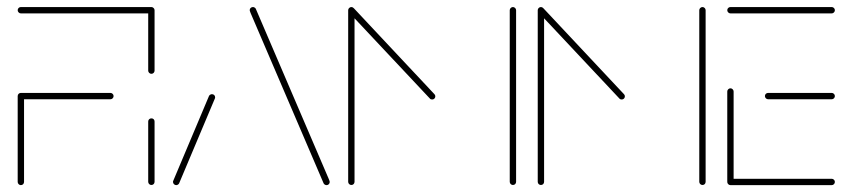

<svg xmlns="http://www.w3.org/2000/svg" viewBox="-20 -539 2477 559"><path d="M50 -259.3V-9.3Q50 -5.6 47.4 -2.8Q44.8 0 40.7 0Q37 0 34.3 -2.8Q31.5 -5.6 31.5 -9.3V-259.3ZM310.7 -259.3Q310.7 -255.6 308 -252.8Q305.2 -250 301.5 -250H40.7Q37 -250 34.3 -252.8Q31.5 -255.6 31.5 -259.3Q31.5 -263.3 34.3 -265.9Q37 -268.5 40.7 -268.5H301.5Q305.2 -268.5 308 -265.7Q310.7 -263 310.7 -259.3ZM420.7 -0.4Q417 -0.4 414.3 -3.1Q411.5 -5.9 411.5 -9.6V-185.2Q411.5 -189.3 414.3 -191.9Q417 -194.4 420.7 -194.4Q424.8 -194.4 427.4 -191.9Q430 -189.3 430 -185.2V-9.6Q430 -5.9 427.4 -3.1Q424.8 -0.4 420.7 -0.4ZM31.5 -509.3Q31.5 -513.3 34.3 -515.9Q37 -518.5 40.7 -518.5H421.1V-500H40.7Q37 -500 34.3 -502.8Q31.5 -505.6 31.5 -509.3ZM420.7 -324.1Q417 -324.1 414.3 -326.9Q411.5 -329.6 411.5 -333.3V-509.3Q411.5 -513 414.3 -515.7Q417 -518.5 420.7 -518.5Q424.4 -518.5 427.2 -515.7Q430 -513 430 -509.3V-333.3Q430 -329.6 427.4 -326.9Q424.8 -324.1 420.7 -324.1Z M493 0Q489.3 0 486.5 -2.8Q483.7 -5.6 483.7 -9.3Q483.7 -11.5 484.4 -12.6L588.5 -259.6Q589.6 -261.9 592 -263.3Q594.4 -264.8 597 -264.8Q601.1 -264.8 603.7 -262.2Q606.3 -259.6 606.3 -255.6Q606.3 -253.3 605.6 -252.2L501.5 -5.2Q500.4 -3 498 -1.5Q495.6 0 493 0ZM940 -9.3Q940 -5.6 937.4 -2.8Q934.8 0 930.7 0Q928.1 0 925.7 -1.5Q923.3 -3 922.2 -5.2L709.6 -501.1Q707 -507.8 707 -509.3Q707 -513.3 709.8 -515.9Q712.6 -518.5 716.3 -518.5Q718.9 -518.5 721.3 -517Q723.7 -515.6 724.8 -513.3L937.4 -17.4Q940 -11.1 940 -9.3Z M1003 -518.5Q1006.7 -518.5 1009.4 -515.7Q1012.2 -513 1012.2 -509.3V-9.6Q1012.2 -5.9 1009.6 -3.1Q1007 -0.4 1003 -0.4Q999.3 -0.4 996.5 -3.1Q993.7 -5.9 993.7 -9.6V-509.3Q993.7 -513 996.5 -515.7Q999.3 -518.5 1003 -518.5ZM1247.4 -258.5Q1247.4 -254.8 1244.8 -252Q1242.2 -249.3 1238.1 -249.3Q1233.7 -249.3 1231.5 -252.2L997 -501.9Q994.1 -504.8 994.1 -508.5Q994.1 -512.2 996.9 -515Q999.6 -517.8 1003.3 -517.8Q1007.4 -517.8 1010.4 -514.8L1244.8 -264.8Q1247.4 -262.2 1247.4 -258.5ZM1473.3 -518.5Q1477 -518.5 1479.8 -515.7Q1482.6 -513 1482.6 -509.3V-9.6Q1482.6 -5.9 1480 -3.1Q1477.4 -0.4 1473.3 -0.4Q1469.6 -0.4 1466.9 -3.1Q1464.1 -5.9 1464.1 -9.6V-509.3Q1464.1 -513 1466.9 -515.7Q1469.6 -518.5 1473.3 -518.5Z M1554.8 -518.5Q1558.5 -518.5 1561.3 -515.7Q1564.1 -513 1564.1 -509.3V-9.6Q1564.1 -5.9 1561.5 -3.1Q1558.9 -0.4 1554.8 -0.4Q1551.1 -0.4 1548.3 -3.1Q1545.6 -5.9 1545.6 -9.6V-509.3Q1545.6 -513 1548.3 -515.7Q1551.1 -518.5 1554.8 -518.5ZM1799.3 -258.5Q1799.3 -254.8 1796.7 -252Q1794.1 -249.3 1790 -249.3Q1785.6 -249.3 1783.3 -252.2L1548.9 -501.9Q1545.9 -504.8 1545.9 -508.5Q1545.9 -512.2 1548.7 -515Q1551.5 -517.8 1555.2 -517.8Q1559.3 -517.8 1562.2 -514.8L1796.7 -264.8Q1799.3 -262.2 1799.3 -258.5ZM2025.2 -518.5Q2028.9 -518.5 2031.7 -515.7Q2034.4 -513 2034.4 -509.3V-9.6Q2034.4 -5.9 2031.9 -3.1Q2029.3 -0.4 2025.2 -0.4Q2021.5 -0.4 2018.7 -3.1Q2015.9 -5.9 2015.9 -9.6V-509.3Q2015.9 -513 2018.7 -515.7Q2021.5 -518.5 2025.2 -518.5Z M2097.4 -10.4V-272.6Q2097.4 -276.3 2100.2 -279.1Q2103 -281.9 2106.7 -281.9Q2110.4 -281.9 2113.1 -279.1Q2115.9 -276.3 2115.9 -272.6V-10.4ZM2410.7 -9.3Q2410.7 -5.6 2408 -2.8Q2405.2 0 2401.5 0H2106.7Q2103 0 2100.2 -2.8Q2097.4 -5.6 2097.4 -9.3Q2097.4 -13.3 2100.2 -15.9Q2103 -18.5 2106.7 -18.5H2401.5Q2405.2 -18.5 2408 -15.7Q2410.7 -13 2410.7 -9.3ZM2207 -259.3Q2207 -263.3 2209.8 -265.9Q2212.6 -268.5 2216.3 -268.5H2401.5Q2405.2 -268.5 2408 -265.7Q2410.7 -263 2410.7 -259.3Q2410.7 -255.6 2408 -252.8Q2405.2 -250 2401.5 -250H2216.3Q2212.6 -250 2209.8 -252.8Q2207 -255.6 2207 -259.3ZM2097.4 -509.3Q2097.4 -513.3 2100.2 -515.9Q2103 -518.5 2106.7 -518.5H2401.5Q2405.2 -518.5 2408 -515.7Q2410.7 -513 2410.7 -509.3Q2410.7 -505.6 2408 -502.8Q2405.2 -500 2401.5 -500H2106.7Q2103 -500 2100.2 -502.8Q2097.4 -505.6 2097.4 -509.3Z"/></svg>

Font: 26F Galaxy Sans Hairline
Style: Regular
Weight: 50
Designer: C₂₉H₂₅N₃O₅
Version: Version 1.100